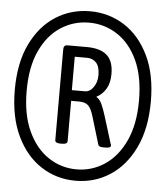

<svg xmlns="http://www.w3.org/2000/svg" viewBox="-52 -756 695 807"><g transform="rotate(5 296.0 -352.5)"><path d="M219 -145Q197 -145 197 -158V-541Q197 -559 213 -559H295Q351 -559 379.5 -534.5Q408 -510 408 -455Q408 -417 393 -392Q378 -367 354 -355V-353Q367 -346 376 -327Q385 -308 394 -279L430 -163Q432 -160 432 -158Q432 -156 432 -154Q432 -145 410 -145H400Q381 -145 379 -154L344 -270Q334 -304 321 -316Q308 -328 282 -328H249V-158Q249 -145 227 -145ZM248 -373H303Q324 -373 339 -394.5Q354 -416 354 -445Q354 -481 339 -497.5Q324 -514 300 -514H248ZM296 5Q216 5 151 -37Q86 -79 47.5 -159.5Q9 -240 9 -354Q9 -468 47.5 -547.5Q86 -627 151 -668.5Q216 -710 296 -710Q376 -710 441 -668.5Q506 -627 544.5 -547.5Q583 -468 583 -354Q583 -240 544.5 -159.5Q506 -79 441 -37Q376 5 296 5ZM296 -43Q361 -43 415 -79Q469 -115 501 -184.5Q533 -254 533 -354Q533 -455 501 -523.5Q469 -592 415 -627Q361 -662 296 -662Q231 -662 177 -627Q123 -592 91 -523.5Q59 -455 59 -354Q59 -254 91 -184.5Q123 -115 177 -79Q231 -43 296 -43Z"/></g></svg>

Font: Asap Condensed VF Beta
Style: Regular
Weight: 400
Designer: Pablo Cosgaya
Foundry: Omnibus-Type
Version: Version 1.008